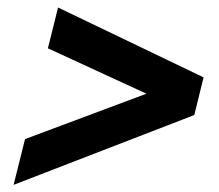

<svg xmlns="http://www.w3.org/2000/svg" viewBox="-20 -597 590 518"><path d="M16.7 -98.3 47.5 -221.7 375 -344.2 109.2 -466.7 136.7 -576.7 529.2 -388.3 504.2 -286.7Z"/></svg>

Font: Funnel Sans
Style: Bold Italic
Weight: 700
Italic angle: -14.036°
Designer: NORD ID, Kristian Moeller
Foundry: Dicotype
Version: Version 1.000